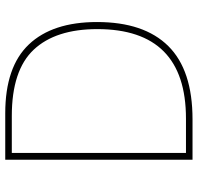

<svg xmlns="http://www.w3.org/2000/svg" viewBox="-31 -723 754 732"><g transform="rotate(-90 346.0 -357.0)"><path d="M628 -364Q628 -185 536.5 -92.5Q445 0 257 0H103V-714H280Q457 -714 542.5 -624Q628 -534 628 -364ZM601 -363Q601 -522 522.5 -605.5Q444 -689 270 -689H129V-25H260Q601 -25 601 -363Z"/></g></svg>

Font: Noto Sans Lao Looped Thin
Style: Regular
Weight: 100
Designer: Mark Frömberg, Ben Mitchell
Foundry: The Fontpad Ltd
Version: Version 1.002; ttfautohint (v1.8.4.7-5d5b)